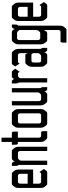

<svg xmlns="http://www.w3.org/2000/svg" viewBox="816 -1472 916 2589"><g transform="rotate(-90 1274.5 -178.0)"><path d="M249 -105.5 290 -44.9 272.5 -20.5Q261.7 -5.9 258.8 -3.9Q251 0 243.2 0Q243.2 0 89.8 0Q76.2 0 62.5 -18.6L47.9 -38.1Q34.2 -56.6 34.2 -85.9V-390.6Q34.2 -419.9 47.9 -438.5L62.5 -458Q76.2 -476.6 89.8 -476.6H225.6Q240.2 -476.6 253.9 -458L268.6 -438.5Q282.2 -419.9 282.2 -390.6V-189.5H91.8V-121.1Q91.8 -106.4 92.8 -102.5Q93.8 -98.6 99.1 -91.8Q104.5 -85 107.4 -83.5Q110.4 -82 120.1 -82H224.6Q231.4 -82 236.3 -86.9Q244.1 -94.7 249 -105.5ZM224.6 -263.7V-355.5Q224.6 -370.1 223.6 -374Q222.7 -377.9 217.3 -384.8Q211.9 -391.6 209.5 -393.1Q207 -394.5 196.3 -394.5H120.1Q109.4 -394.5 106.9 -393.1Q104.5 -391.6 99.1 -384.8Q93.8 -377.9 92.8 -373.5Q91.8 -369.1 91.8 -355.5V-263.7Z M332 -476.6H356.4Q367.2 -476.6 371.1 -474.1Q375 -471.7 381.8 -461.9Q391.6 -449.2 390.6 -438.5H393.6Q393.6 -450.2 406.2 -461.9Q417 -472.7 420.9 -474.6Q424.8 -476.6 435.5 -476.6H533.2Q546.9 -476.6 561.5 -457L575.2 -438.5Q589.8 -418.9 589.8 -390.6V0H532.2V-355.5Q532.2 -370.1 531.2 -374.5Q530.3 -378.9 524.9 -385.3Q519.5 -391.6 516.6 -393.1Q513.7 -394.5 502.9 -394.5H445.3Q434.6 -394.5 430.7 -392.6Q426.8 -390.6 416.5 -380.4Q406.2 -370.1 404.3 -365.2Q402.3 -360.4 402.3 -345.7V0H344.7V-365.2Q344.7 -379.9 344.2 -384.3Q343.8 -388.7 338.4 -395Q333 -401.4 332.5 -405.8Q332 -410.2 332 -430.7Z M711.9 -616.2V-476.6H783.2Q791 -466.8 792.5 -461.4Q793.9 -456.1 793.9 -433.6V-395.5H711.9V-121.1Q711.9 -106.4 712.9 -102.5Q713.9 -98.6 718.8 -91.8Q723.6 -85 726.6 -84Q728.5 -82 740.2 -82H789.1Q796.9 -72.3 798.3 -66.9Q799.8 -61.5 799.8 -39.1V0H710.9Q698.2 0 682.6 -19.5L668 -38.1Q654.3 -55.7 654.3 -86.9V-395.5H627.9Q620.1 -405.3 618.7 -410.6Q617.2 -416 617.2 -437.5V-476.6H654.3V-616.2Z M902.3 -476.6H1041Q1053.7 -476.6 1069.3 -457L1084 -438.5Q1097.7 -420.9 1097.7 -390.6V-85.9Q1097.7 -56.6 1084 -38.1L1069.3 -18.6Q1055.7 0 1041 0H902.3Q886.7 0 874 -18.6L860.4 -38.1Q845.7 -58.6 845.7 -85.9V-390.6Q845.7 -418.9 860.4 -438.5L874 -457Q888.7 -476.6 902.3 -476.6ZM1040 -121.1V-355.5Q1040 -370.1 1039.6 -374.5Q1039.1 -378.9 1033.7 -385.3Q1028.3 -391.6 1025.4 -393.1Q1022.5 -394.5 1011.7 -394.5H932.6Q921.9 -394.5 918.9 -393.1Q916 -391.6 910.6 -385.3Q905.3 -378.9 904.3 -374.5Q903.3 -370.1 903.3 -355.5V-121.1Q903.3 -106.4 904.3 -102.5Q905.3 -98.6 910.6 -91.8Q916 -85 918.9 -83.5Q921.9 -82 932.6 -82H1011.7Q1022.5 -82 1025.4 -83.5Q1028.3 -85 1033.7 -91.8Q1039.1 -98.6 1039.6 -102.5Q1040 -106.4 1040 -121.1Z M1291 0H1204.1Q1188.5 0 1175.8 -18.6L1162.1 -38.1Q1147.5 -58.6 1147.5 -85.9V-476.6H1205.1V-121.1Q1205.1 -106.4 1206.1 -102.5Q1207 -98.6 1212.4 -91.8Q1217.8 -85 1220.7 -83.5Q1223.6 -82 1234.4 -82H1279.3Q1290 -82 1293.9 -84Q1297.9 -85.9 1308.1 -96.7Q1318.4 -107.4 1320.3 -111.8Q1322.3 -116.2 1322.3 -130.9V-476.6H1379.9V-110.4Q1379.9 -95.7 1380.9 -91.8Q1381.8 -87.9 1386.7 -81.1Q1391.6 -74.2 1392.6 -69.8Q1393.6 -65.4 1393.6 -51.8V0H1370.1Q1359.4 0 1355.5 -2.4Q1351.6 -4.9 1344.7 -13.7Q1335 -26.4 1335 -38.1H1333Q1333 -26.4 1320.3 -13.7Q1309.6 -2.9 1305.7 -1.5Q1301.8 0 1291 0Z M1443.4 -476.6H1466.8Q1477.5 -476.6 1481.4 -475.1Q1485.4 -473.6 1492.2 -464.8Q1502 -453.1 1502 -446.3H1503.9Q1503.9 -452.1 1516.6 -464.8Q1528.3 -476.6 1532.2 -476.6Q1538.1 -476.6 1543.9 -476.6H1596.7Q1610.4 -476.6 1627 -451.2L1640.6 -430.7L1600.6 -371.1L1593.8 -380.9Q1585.9 -392.6 1582 -393.6Q1579.1 -394.5 1572.3 -394.5H1551.8Q1540 -394.5 1535.2 -391.6Q1532.2 -389.6 1521.5 -378.9Q1519.5 -377 1514.6 -366.2Q1513.7 -363.3 1513.7 -345.7V0H1456.1V-364.3Q1456.1 -378.9 1455.1 -383.3Q1454.1 -387.7 1449.7 -394.5Q1445.3 -401.4 1444.3 -405.3Q1443.4 -409.2 1443.4 -422.9Z M1864.3 -38.1H1862.3Q1862.3 -26.4 1849.6 -13.7Q1838.9 -2.9 1835 -1.5Q1831.1 0 1820.3 0H1724.6Q1710 0 1696.3 -18.6L1681.6 -38.1Q1668 -56.6 1668 -85.9V-209Q1668 -238.3 1681.6 -256.8L1696.3 -276.4Q1710 -294.9 1724.6 -294.9H1820.3Q1831.1 -294.9 1834 -293.5Q1836.9 -292 1841.8 -285.2Q1848.6 -275.4 1849.6 -266.6H1851.6V-355.5Q1851.6 -370.1 1850.6 -374.5Q1849.6 -378.9 1844.2 -385.3Q1838.9 -391.6 1835.9 -393.1Q1833 -394.5 1822.3 -394.5H1736.3Q1729.5 -394.5 1725.6 -390.6Q1717.8 -380.9 1710.9 -372.1L1672.9 -430.7L1685.5 -451.2Q1695.3 -466.8 1698.2 -469.7Q1704.1 -476.6 1715.8 -476.6H1852.5Q1867.2 -476.6 1880.9 -458L1894.5 -439.5Q1909.2 -419.9 1909.2 -391.6V-105.5Q1909.2 -90.8 1910.2 -86.9Q1911.1 -83 1916 -76.2Q1920.9 -69.3 1921.9 -64.9Q1922.9 -60.5 1922.9 -46.9V0H1899.4Q1888.7 0 1884.8 -2.4Q1880.9 -4.9 1874 -13.7Q1864.3 -26.4 1864.3 -38.1ZM1725.6 -173.8V-121.1Q1725.6 -106.4 1726.1 -102.5Q1726.6 -98.6 1731.9 -91.8Q1737.3 -85 1740.2 -83.5Q1743.2 -82 1753.9 -82H1808.6Q1819.3 -82 1823.2 -84Q1827.1 -85.9 1837.4 -96.7Q1847.7 -107.4 1849.6 -111.8Q1851.6 -116.2 1851.6 -130.9V-173.8Q1851.6 -188.5 1850.6 -192.4Q1849.6 -196.3 1844.2 -203.1Q1838.9 -210 1835.9 -211.4Q1833 -212.9 1822.3 -212.9H1753.9Q1743.2 -212.9 1740.2 -211.4Q1737.3 -210 1731.9 -203.1Q1726.6 -196.3 1726.1 -192.4Q1725.6 -188.5 1725.6 -173.8Z M2057.6 -93.8H2122.1Q2135.7 -93.8 2149.9 -112.8Q2164.1 -131.8 2164.1 -151.4V-357.4Q2164.1 -372.1 2162.6 -377Q2161.1 -381.8 2150.4 -392.1Q2139.6 -402.3 2135.7 -404.3Q2131.8 -406.2 2121.1 -406.2H2057.6Q2046.9 -406.2 2043.9 -404.8Q2041 -403.3 2035.6 -397Q2030.3 -390.6 2029.3 -386.2Q2028.3 -381.8 2028.3 -367.2V-132.8Q2028.3 -118.2 2029.3 -114.3Q2030.3 -110.4 2035.6 -103.5Q2041 -96.7 2043.9 -95.2Q2046.9 -93.8 2057.6 -93.8ZM2004.9 179.7H2135.7Q2146.5 179.7 2149.4 178.2Q2152.3 176.8 2157.7 169.9Q2163.1 163.1 2163.6 159.2Q2164.1 155.3 2164.1 140.6V-45.9H2162.1Q2161.1 -37.1 2148.4 -18.6Q2135.7 0 2120.1 0H2027.3Q2011.7 0 1999 -18.6L1985.4 -38.1Q1970.7 -58.6 1970.7 -85.9V-390.6Q1970.7 -418.9 1985.4 -438.5L1999 -457Q2013.7 -476.6 2027.3 -476.6H2133.8Q2144.5 -476.6 2147.9 -474.6Q2151.4 -472.7 2162.1 -461.9Q2174.8 -449.2 2175.8 -438.5H2177.7Q2177.7 -448.2 2187.5 -461.9Q2194.3 -471.7 2198.2 -474.1Q2202.1 -476.6 2212.9 -476.6H2237.3V-429.7Q2237.3 -415 2236.3 -410.6Q2235.4 -406.2 2230 -399.9Q2224.6 -393.6 2223.6 -389.2Q2222.7 -384.8 2222.7 -370.1V173.8Q2222.7 203.1 2209 221.7L2194.3 241.2Q2180.7 259.8 2166 259.8H1994.1V221.7Q1994.1 200.2 1995.6 194.8Q1997.1 189.5 2004.9 179.7Z M2500 -105.5 2541 -44.9 2523.4 -20.5Q2512.7 -5.9 2509.8 -3.9Q2502 0 2494.1 0Q2494.1 0 2340.8 0Q2327.1 0 2313.5 -18.6L2298.8 -38.1Q2285.2 -56.6 2285.2 -85.9V-390.6Q2285.2 -419.9 2298.8 -438.5L2313.5 -458Q2327.1 -476.6 2340.8 -476.6H2476.6Q2491.2 -476.6 2504.9 -458L2519.5 -438.5Q2533.2 -419.9 2533.2 -390.6V-189.5H2342.8V-121.1Q2342.8 -106.4 2343.8 -102.5Q2344.7 -98.6 2350.1 -91.8Q2355.5 -85 2358.4 -83.5Q2361.3 -82 2371.1 -82H2475.6Q2482.4 -82 2487.3 -86.9Q2495.1 -94.7 2500 -105.5ZM2475.6 -263.7V-355.5Q2475.6 -370.1 2474.6 -374Q2473.6 -377.9 2468.3 -384.8Q2462.9 -391.6 2460.4 -393.1Q2458 -394.5 2447.3 -394.5H2371.1Q2360.4 -394.5 2357.9 -393.1Q2355.5 -391.6 2350.1 -384.8Q2344.7 -377.9 2343.8 -373.5Q2342.8 -369.1 2342.8 -355.5V-263.7Z"/></g></svg>

Font: Vancouver Drive
Style: Regular
Weight: 400
Designer: Valery Zaveryaev
Foundry: Cyreal (www.cyreal.org)
Version: Version 1.06